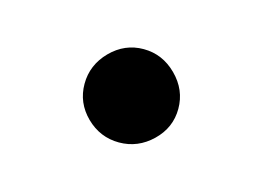

<svg xmlns="http://www.w3.org/2000/svg" viewBox="-34 -140 266 196"><g transform="rotate(15 99.0 -42.5)"><path d="M65.4 -7.6Q50.8 -22 50.8 -42Q50.8 -62 65.4 -76.9Q80.1 -91.8 100.1 -91.8Q120.1 -91.8 135 -76.9Q149.9 -62 149.9 -42Q149.9 -22 135 -7.6Q120.1 6.8 100.1 6.8Q80.1 6.8 65.4 -7.6Z"/></g></svg>

Font: Dehuti
Style: Bold
Weight: 700
Version: Version 1.2